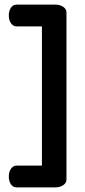

<svg xmlns="http://www.w3.org/2000/svg" viewBox="-20 -788 367 829"><path d="M161 -73V-674H52Q37 -674 27.5 -687.5Q18 -701 18 -722Q18 -741 27 -754.5Q36 -768 52 -768H220Q239 -768 253 -758.5Q267 -749 267 -733V-14Q267 2 253 11.5Q239 21 220 21H52Q36 21 27 7.5Q18 -6 18 -25Q18 -46 27.5 -59.5Q37 -73 52 -73Z"/></svg>

Font: AkaAcidDosis
Style: SemiBold
Weight: 600
Designer: Edgar Tolentino, Pablo Impallari, Igino Marini, Cyberella
Foundry: Edgar Tolentino, Pablo Impallari, Igino Marini, Cyberella
Version: Version 1.007